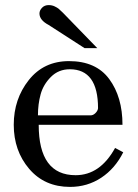

<svg xmlns="http://www.w3.org/2000/svg" viewBox="-20 -719 540 754"><path d="M34 -229Q34 -330 93 -404.5Q152 -479 251 -479Q357 -479 409 -408.5Q461 -338 461 -229H132Q132 -31 277 -31Q373 -31 432 -138L464 -121Q432 -57 377.5 -21Q323 15 255 15Q155 15 94.5 -56Q34 -127 34 -229ZM254 -447Q210 -447 180 -417Q150 -387 139.5 -348.5Q129 -310 129 -266H336Q346 -266 355 -275Q364 -284 365 -294Q365 -447 254 -447ZM228 -668 362 -530H350Q337 -530 324 -530H312L171 -621Q135 -640 135 -666Q135 -678 145 -688.5Q155 -699 171 -699Q184 -699 194.5 -694Q205 -689 210.5 -684.5Q216 -680 228 -668Z"/></svg>

Font: Academico
Style: Regular
Weight: 400
Foundry: Steinberg Media Technologies GmbH
Version: Version 0.902